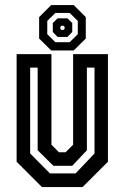

<svg xmlns="http://www.w3.org/2000/svg" viewBox="-20 -760 506 780"><path d="M150.5 0 47.5 -103V-540H189V-172L219.5 -141.5H246.5L277 -172V-540H418.5V-103L315.5 0ZM183 -55.5H287L364 -136.5V-485.5H333V-149.5L273.5 -86.5H197L133 -149.5V-485.5H102.5V-136.5ZM188 -555 139 -603.5V-690.5L188 -739.5H279.5L328.5 -690.5V-603.5L279.5 -555ZM205 -588.5H263L296 -621V-675L263 -707.5H205L172 -675V-621ZM214 -610 194.5 -630V-666.5L214 -685.5H254L273.5 -666.5V-630L254 -610ZM229.5 -638.5H238L242.5 -643.5V-651L238 -655.5H229.5L225 -651V-643.5Z"/></svg>

Font: Tourney Condensed SemiBold
Style: Regular
Weight: 600
Width: 3
Designer: Tyler Finck
Foundry: Etcetera Type Co
Version: Version 1.010; ttfautohint (v1.8.3)